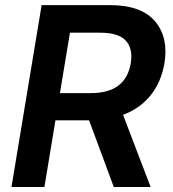

<svg xmlns="http://www.w3.org/2000/svg" viewBox="-20 -748 691 768"><path d="M25.9 0 146.5 -727.5H419.9Q544.9 -727.5 599.9 -663.1Q654.8 -598.6 637.7 -494.6Q625 -420.4 583 -367.4Q541 -314.5 472.2 -288.6L582.5 0H435.1L336.4 -266.6H201.7L157.7 0ZM219.7 -375.5H341.3Q414.6 -375.5 453.9 -406Q493.2 -436.5 502.9 -494.6Q512.7 -552.7 483.6 -585Q454.6 -617.2 380.9 -617.2H259.8Z"/></svg>

Font: Inter Semi Bold
Style: Italic
Weight: 600
Italic angle: -9.39999°
Designer: Rasmus Andersson
Foundry: rsms
Version: Version 4.000;git-3c8e0fc